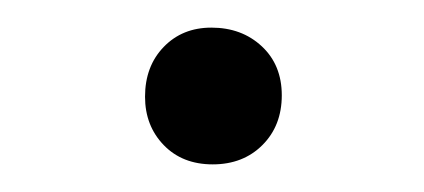

<svg xmlns="http://www.w3.org/2000/svg" viewBox="-20 -111 307 139"><path d="M134 8Q112 8 98.5 -6Q85 -20 85 -41Q85 -63 98.5 -77Q112 -91 133 -91Q155 -91 169.5 -77.5Q184 -64 184 -42Q184 -20 170 -6Q156 8 134 8Z"/></svg>

Font: Literata 60pt ExtraLight
Style: Regular
Weight: 250
Designer: Latin by Veronika Burian and Jose Scaglione. Greek by Irene Vlachou. Cyrillic by Vera Evstafieva.
Foundry: TypeTogether
Version: Version 3.103;gftools[0.9.29]